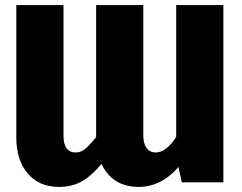

<svg xmlns="http://www.w3.org/2000/svg" viewBox="-20 -715 949 753"><path d="M671 -695H856V0H693L680 -60Q612 18 524 18Q421 18 378 -72Q338 -24 299.5 -3Q261 18 211 18Q133 18 88.5 -35Q44 -88 44 -174V-695H229V-183Q229 -117 277 -117Q297 -117 314 -131Q331 -145 357 -177V-695H542V-183Q542 -152 555 -134.5Q568 -117 590 -117Q632 -117 671 -178Z"/></svg>

Font: FiraGO ExtraBold
Style: Regular
Weight: 800
Designer: bBox Type
Foundry: bBox Type GmbH
Version: Version 1.001;PS 001.001;hotconv 1.0.88;makeotf.lib2.5.64775